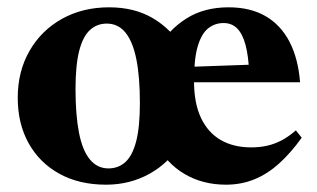

<svg xmlns="http://www.w3.org/2000/svg" viewBox="-20 -492 868 525"><path d="M276.5 -31.5Q304 -31.5 323.2 -49.2Q342.5 -67 352.5 -106.2Q362.5 -145.5 362.5 -210.5Q362.5 -282 352.8 -330.2Q343 -378.5 323 -403Q303 -427.5 272 -427.5Q245 -427.5 225.8 -409.8Q206.5 -392 196.5 -352.8Q186.5 -313.5 186.5 -248.5Q186.5 -177.5 196 -129Q205.5 -80.5 225.8 -56Q246 -31.5 276.5 -31.5ZM475.5 -101.5Q442.5 -46.5 388.8 -16.8Q335 13 270 13Q196.5 13 142.2 -17Q88 -47 58.2 -100.5Q28.5 -154 28.5 -224.5Q28.5 -297 60.8 -353Q93 -409 149.5 -440.5Q206 -472 278.5 -472Q347.5 -472 398 -442.2Q448.5 -412.5 480 -360H412Q441.5 -411 489.8 -441.5Q538 -472 605 -472Q664.5 -472 706.2 -447.8Q748 -423.5 771.8 -377.5Q795.5 -331.5 800.5 -267H477L477.5 -308.5L732 -317.5L661.5 -291Q659.5 -339.5 651.2 -369.8Q643 -400 628.2 -414.5Q613.5 -429 591.5 -429Q567.5 -429 549.2 -414.5Q531 -400 520.8 -365.8Q510.5 -331.5 510.5 -271Q510.5 -210 529.5 -169.8Q548.5 -129.5 583.5 -109.2Q618.5 -89 667 -89Q690 -89 710.2 -93.5Q730.5 -98 750 -108.2Q769.5 -118.5 789 -135.5L805 -115.5Q775 -73.5 743 -44.8Q711 -16 675.2 -1.5Q639.5 13 598 13Q534 13 484.2 -16.5Q434.5 -46 405.5 -101.5Z"/></svg>

Font: Newsreader 36pt
Style: Bold
Weight: 700
Designer: Hugues Gentile
Foundry: Production Type
Version: Version 1.003